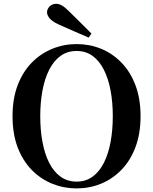

<svg xmlns="http://www.w3.org/2000/svg" viewBox="-20 -997 825 1035"><path d="M473 -816 458.1 -794.3Q417.8 -811.1 378 -828.9Q338.2 -846.7 298.2 -864.2Q261.2 -881.2 247.3 -898.4Q233.5 -915.6 233.5 -930.5Q233.5 -948.1 247.5 -962.3Q261.5 -976.5 282.9 -976.5Q298.3 -976.5 314.8 -966.9Q331.4 -957.3 355.5 -932.7Q383.7 -905.6 413.3 -875.8Q442.8 -846.1 473 -816ZM392.9 18.6Q324.2 18.6 261.8 -6.5Q199.5 -31.6 151.1 -81Q102.7 -130.4 75.1 -202.8Q47.6 -275.2 47.6 -370.5Q47.6 -464.8 75.1 -537.3Q102.7 -609.9 151.1 -659.3Q199.5 -708.6 261.8 -734Q324.2 -759.4 392.9 -759.4Q462.5 -759.4 524.4 -734.3Q586.3 -709.2 634.4 -659.8Q682.6 -610.4 710.1 -537.9Q737.7 -465.3 737.7 -370.5Q737.7 -276.2 710.1 -203.4Q682.6 -130.6 634.4 -81.3Q586.3 -31.9 524.4 -6.6Q462.5 18.6 392.9 18.6ZM392.9 -18Q442.6 -18 479.3 -44.8Q515.9 -71.5 540 -119.4Q564.1 -167.3 576.1 -231.5Q588 -295.6 588 -370.5Q588 -445.3 576.1 -509.2Q564.1 -573 540 -620.8Q515.9 -668.7 479.3 -695.5Q442.6 -722.2 392.9 -722.2Q343.1 -722.2 306.2 -695.5Q269.3 -668.7 245.1 -620.8Q220.9 -573 209 -509.2Q197 -445.3 197 -370.5Q197 -295.6 209 -231.5Q220.9 -167.3 245.1 -119.4Q269.3 -71.5 306.2 -44.8Q343.1 -18 392.9 -18Z"/></svg>

Font: Noto Serif TC
Style: Regular
Weight: 200
Designer: Ryoko NISHIZUKA 西塚涼子 (kana & ideographs); Frank Grießhammer (Latin, Greek & Cyrillic); Wenlong ZHANG 张文龙 (bopomofo); San
Foundry: Adobe
Version: Version 2.001;hotconv 1.1.0;makeotfexe 2.6.0